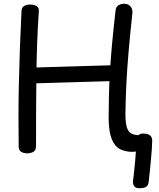

<svg xmlns="http://www.w3.org/2000/svg" viewBox="-20 -803 844 1018"><path d="M94 -743Q94 -763 107.5 -771Q121 -779 139 -779Q153 -779 164 -775.5Q175 -772 181 -764.5Q187 -757 186 -743Q180 -657 177 -574.5Q174 -492 173 -406.5Q172 -321 171.5 -228Q171 -135 171 -27Q171 -6 157 2Q143 10 123 10Q106 10 92.5 2Q79 -6 79 -27Q78 -97 78 -181Q78 -265 80 -358Q82 -451 85.5 -548.5Q89 -646 94 -743ZM128 -360Q109 -360 101.5 -372.5Q94 -385 94 -403Q94 -420 101.5 -431.5Q109 -443 128 -444L605 -458Q624 -458 631 -448Q638 -438 638 -421Q638 -404 631 -389.5Q624 -375 605 -374ZM593 -749Q596 -769 609.5 -776Q623 -783 639 -783Q647 -783 655 -780.5Q663 -778 669 -772Q683 -760 682 -735Q670 -623 662 -531Q654 -439 650 -358Q646 -277 645 -198Q645 -151 653 -126.5Q661 -102 678.5 -94Q696 -86 722 -86Q730 -86 736 -78.5Q742 -71 744.5 -60Q747 -49 745.5 -37.5Q744 -26 737.5 -17.5Q731 -9 718 -7Q714 -2 702.5 0Q691 2 680 2Q645 2 617 -12Q589 -26 573 -64Q557 -102 556 -175Q556 -232 557.5 -293.5Q559 -355 563 -424Q567 -493 574.5 -573.5Q582 -654 593 -749ZM703 -60Q703 -74 712 -84.5Q721 -95 739 -95Q758 -95 768.5 -89.5Q779 -84 783 -76Q787 -68 787 -59Q787 -41 785 -13Q783 15 780 47.5Q777 80 774 110Q771 140 768 163Q767 172 763 179Q759 186 749 190.5Q739 195 719 195Q700 195 692 184.5Q684 174 685 160Q688 138 691 107.5Q694 77 697 45.5Q700 14 701.5 -14Q703 -42 703 -60Z"/></svg>

Font: Playpen Sans
Style: Regular
Weight: 400
Designer: Laura Meseguer, Veronika Burian, José Scaglione, Kostas Bartsokas, Vera Evstafieva, Tom Grace, Yorlmar Campos
Foundry: TypeTogether
Version: Version 2.000